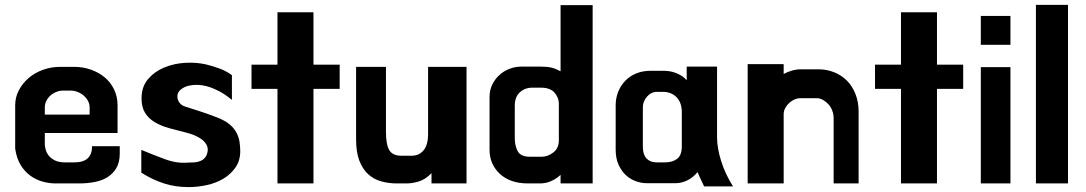

<svg xmlns="http://www.w3.org/2000/svg" viewBox="-20 -699 4433 784"><path d="M283 -426Q318 -426 350 -415Q382 -404 406.5 -384Q431 -364 445.5 -334.5Q460 -305 460 -269V-156H163V-110Q163 -101 166.5 -88Q170 -75 179 -63.5Q188 -52 204 -44Q220 -36 245 -36H284Q356 -36 356 -102H469V-72Q469 -36 455 -12.5Q441 11 418 25Q395 39 365 44.5Q335 50 303 50H207Q182 50 155.5 43Q129 36 105.5 19.5Q82 3 65 -24Q48 -51 42 -92V-269Q42 -302 57 -330.5Q72 -359 97 -380.5Q122 -402 155.5 -414Q189 -426 226 -426ZM346 -231V-261Q346 -274 339.5 -286.5Q333 -299 322 -308.5Q311 -318 297 -323.5Q283 -329 269 -329H237Q223 -329 209.5 -323.5Q196 -318 185.5 -308.5Q175 -299 169 -286.5Q163 -274 163 -261V-231Z M557 -87Q605 -67 653.5 -49Q702 -31 747 -35Q761 -35 774 -36Q787 -37 798 -41.5Q809 -46 816.5 -54.5Q824 -63 827 -77Q831 -94 823.5 -107.5Q816 -121 803 -130.5Q790 -140 774 -146.5Q758 -153 746 -156Q706 -166 671.5 -175.5Q637 -185 612 -200Q587 -215 572.5 -238Q558 -261 558 -297Q558 -345 584.5 -376Q611 -407 651 -423.5Q691 -440 736.5 -442.5Q782 -445 821 -436Q850 -429 877 -419Q904 -409 927 -392V-291Q910 -305 894 -315.5Q878 -326 855 -336Q840 -343 822 -347.5Q804 -352 786 -352.5Q768 -353 750.5 -349Q733 -345 719 -334Q708 -325 705.5 -314.5Q703 -304 706 -293.5Q709 -283 717 -275Q725 -267 736 -264Q777 -251 808.5 -240.5Q840 -230 875 -216Q903 -204 920 -189Q937 -174 946 -156.5Q955 -139 958 -120Q961 -101 961 -82Q961 -43 941.5 -15Q922 13 891.5 31Q861 49 823.5 57Q786 65 750 65Q696 65 649.5 50Q603 35 557 6Z M1367 -336H1260V50H1113V-336H1007V-435H1113V-649H1260V-435H1367Z M1885 -426V50H1742V8Q1717 34 1690 42Q1663 50 1641 50H1600Q1567 50 1536.5 41.5Q1506 33 1483.5 12.5Q1461 -8 1447.5 -42.5Q1434 -77 1434 -130V-426H1556V-160Q1556 -109 1569.5 -86Q1583 -63 1620 -63H1660Q1691 -63 1709.5 -85Q1728 -107 1728 -152V-426Z M2187 -427Q2215 -427 2231.5 -423Q2248 -419 2269 -408V-678H2400V50H2269V15Q2252 31 2230.5 40.5Q2209 50 2185 50H2136Q2098 50 2069 39.5Q2040 29 2020 10Q2000 -9 1989.5 -33.5Q1979 -58 1979 -87V-303Q1979 -331 1990 -353.5Q2001 -376 2019 -392.5Q2037 -409 2060.5 -418Q2084 -427 2109 -427ZM2192 -59Q2217 -59 2239.5 -76.5Q2262 -94 2262 -126V-276Q2262 -300 2244.5 -320.5Q2227 -341 2189 -341H2154Q2123 -341 2102.5 -322Q2082 -303 2082 -267V-135Q2082 -104 2094 -81.5Q2106 -59 2144 -59Z M2908 -138Q2908 -95 2924.5 -42Q2941 11 2973 62H2855L2828 4Q2810 26 2786.5 37.5Q2763 49 2739 49H2620Q2599 49 2576.5 41Q2554 33 2536 16.5Q2518 0 2506 -26Q2494 -52 2494 -88V-269Q2494 -298 2504 -323.5Q2514 -349 2532.5 -368.5Q2551 -388 2577.5 -399Q2604 -410 2638 -410H2692Q2699 -410 2711 -408.5Q2723 -407 2736 -402.5Q2749 -398 2761.5 -390.5Q2774 -383 2784 -371V-427H2908ZM2764 -241Q2764 -264 2757 -280Q2750 -296 2739 -305.5Q2728 -315 2715 -319.5Q2702 -324 2690 -324H2663Q2639 -324 2622 -304.5Q2605 -285 2605 -261V-101Q2605 -93 2606.5 -81.5Q2608 -70 2614 -60Q2620 -50 2631.5 -43Q2643 -36 2663 -36H2696Q2726 -36 2745 -50.5Q2764 -65 2764 -101Z M3384 -217Q3384 -232 3378.5 -247Q3373 -262 3363 -273Q3353 -284 3340.5 -291Q3328 -298 3315 -298H3247Q3236 -298 3224.5 -293Q3213 -288 3203 -279Q3193 -270 3186.5 -258Q3180 -246 3180 -233V50H3033V-437H3180V-397Q3194 -405 3213 -410.5Q3232 -416 3249 -416H3322Q3356 -416 3386 -404Q3416 -392 3438 -370Q3460 -348 3473 -315.5Q3486 -283 3486 -243V50H3384Z M3913 -336H3806V50H3659V-336H3553V-435H3659V-649H3806V-435H3913Z M3985 -634H4106V-516H3985ZM3985 -425H4106V50H3985Z M4210 50V-679H4341V50Z"/></svg>

Font: BM HANNA Pro
Style: Regular
Weight: 400
Designer: Woowa Brothers : Cheoljun Lim; Soyoung Lee; & Sandoll : Jooyeon Kang;
Foundry: Sandoll Communications Inc.
Version: Version 1.000;PS 1;hotconv 16.6.51;makeotf.lib2.5.65220